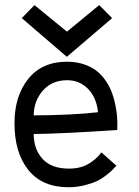

<svg xmlns="http://www.w3.org/2000/svg" viewBox="-20 -746 558 770"><path d="M248 -518.1 67.4 -673.3 118.2 -725.6 248.5 -619.1 377.9 -725.6 429.7 -673.3ZM115.2 -283.2Q271 -284.2 373 -295.9Q367.2 -354.5 333.3 -389.4Q299.3 -424.3 249 -424.3Q189 -424.3 152.3 -383.1Q115.7 -341.8 115.2 -283.2ZM248.5 -498.5Q286.6 -498.5 317.6 -487.8Q348.6 -477.1 369.1 -460.4Q389.6 -443.8 405.3 -420.2Q420.9 -396.5 429.2 -373.8Q437.5 -351.1 442.6 -325.2Q447.8 -299.3 449.2 -281.2Q450.7 -263.2 450.7 -245.6Q450.7 -228.5 450.2 -224.6Q231.9 -210 115.2 -208.5Q115.2 -147.9 150.6 -108.9Q186 -69.8 256.8 -69.8Q303.7 -69.8 335.9 -89.4Q368.2 -108.9 386.7 -134.8L446.8 -81.5Q436 -69.8 429.9 -63.5Q423.8 -57.1 404.5 -42.2Q385.3 -27.3 366.7 -18.8Q348.1 -10.3 317.9 -2.7Q287.6 4.9 254.9 4.9Q148.9 4.9 93.5 -64.5Q38.1 -133.8 38.1 -252Q38.1 -360.8 93.3 -429.7Q148.4 -498.5 248.5 -498.5Z"/></svg>

Font: FantasqueSansM Nerd Font
Style: Regular
Weight: 400
Monospace: yes
Designer: Jany Belluz
Version: Version 1.8.0 ; ttfautohint (v1.8.2);Nerd Fonts 3.4.0